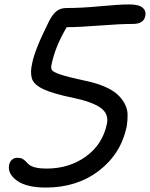

<svg xmlns="http://www.w3.org/2000/svg" viewBox="-20 -782 672 860"><path d="M185.1 58.1Q98.6 58.1 55.7 26.9Q12.7 -4.4 21 -43.9Q23.9 -58.1 33.7 -66.7Q43.5 -75.2 58.1 -75.2Q72.3 -75.2 81.1 -70.3Q89.8 -65.4 96.2 -58.1Q102.5 -50.8 111.3 -43.7Q120.1 -36.6 139.4 -31.7Q158.7 -26.9 188 -26.9Q290 -26.9 365 -81.1Q439.9 -135.3 459 -228Q467.8 -272.9 430.2 -299.3Q392.6 -325.7 312 -342.8Q216.8 -362.3 173.8 -382.8Q130.9 -403.3 122.8 -430.7Q114.7 -458 124 -498Q134.8 -557.6 200.2 -688Q216.3 -719.2 234.1 -732.7Q252 -746.1 277.8 -746.1Q346.7 -746.1 430.4 -754.2Q514.2 -762.2 559.1 -762.2Q601.6 -762.2 618.7 -747.6Q635.7 -732.9 630.9 -710Q623.5 -674.8 575.2 -674.8Q518.1 -674.8 428.2 -667.7Q338.4 -660.6 278.8 -660.2Q227.1 -573.2 210.9 -493.2Q207 -476.1 213.1 -467.5Q219.2 -459 251.5 -448Q283.7 -437 358.9 -420.9Q410.2 -410.6 447.5 -394.5Q484.9 -378.4 505.9 -359.1Q526.9 -339.8 539.1 -316.4Q551.3 -293 551.5 -268.3Q551.8 -243.7 547.9 -216.8Q522.5 -93.8 423.8 -17.8Q325.2 58.1 185.1 58.1Z"/></svg>

Font: Shantell Sans Irregular
Style: Italic
Weight: 400
Italic angle: -11.31°
Designer: Stephen Nixon, Anya Danilova, Shantell Martin
Foundry: Arrow Type
Version: Version 1.006;[9816181b4]